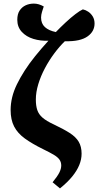

<svg xmlns="http://www.w3.org/2000/svg" viewBox="-20 -810 545 1066"><path d="M313 236 272 202Q299 169 309.5 148Q320 127 320 109Q320 90 310 76Q300 62 278 49Q256 36 219 18Q158 -12 118 -41Q78 -70 58.5 -107.5Q39 -145 39 -199Q39 -234 47.5 -269.5Q56 -305 74 -342Q92 -379 117 -418Q142 -457 175.5 -498.5Q209 -540 249 -584Q205 -582 165.5 -594Q126 -606 101 -633Q76 -660 76 -700Q76 -732 89 -751.5Q102 -771 122.5 -780.5Q143 -790 168 -790Q182 -790 195.5 -786Q209 -782 223 -774Q220 -765 217.5 -757.5Q215 -750 213 -743Q211 -736 209.5 -728.5Q208 -721 208 -713Q208 -679 229.5 -659.5Q251 -640 290 -632Q316 -659 344.5 -685.5Q373 -712 398.5 -731.5Q424 -751 440 -758Q455 -755 470 -745Q485 -735 495 -718.5Q505 -702 505 -679Q505 -659 496 -641Q487 -623 467 -608.5Q447 -594 416 -587Q385 -580 340 -581Q310 -552 281 -513Q252 -474 229 -430.5Q206 -387 192.5 -342.5Q179 -298 179 -257Q179 -223 187 -199Q195 -175 216.5 -156.5Q238 -138 277 -120Q332 -94 366.5 -72Q401 -50 417 -23Q433 4 433 43Q433 75 420 106.5Q407 138 381 170Q355 202 313 236Z"/></svg>

Font: Literata
Style: Bold Italic
Weight: 700
Italic angle: -2°
Designer: Latin by Veronika Burian and Jose Scaglione. Greek by Irene Vlachou. Cyrillic by Vera Evstafieva
Foundry: TypeTogether
Version: Version 3.103;gftools[0.9.29]